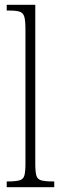

<svg xmlns="http://www.w3.org/2000/svg" viewBox="-20 -780 254 800"><path d="M8 0V-24H12Q45 -24 61 -28.5Q77 -33 81.5 -48.5Q86 -64 86 -98V-660Q86 -695 81 -711Q76 -727 61.5 -731.5Q47 -736 20 -736H8V-760H127V-98Q127 -64 131.5 -48.5Q136 -33 152 -28.5Q168 -24 201 -24H206V0Z"/></svg>

Font: Noto Serif Hebrew ExtraCondensed ExtraLight
Style: Regular
Weight: 200
Width: 2
Designer: Monotype Design Team
Foundry: Monotype Imaging Inc.
Version: Version 2.004; ttfautohint (v1.8.4.7-5d5b)